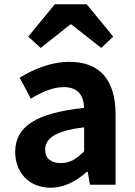

<svg xmlns="http://www.w3.org/2000/svg" viewBox="-20 -863 631 897"><path d="M216 14C281 14 337 -17 385 -60H390L400 0H520V-327C520 -489 447 -574 305 -574C217 -574 137 -540 72 -500L124 -402C176 -433 226 -456 278 -456C347 -456 371 -414 373 -359C148 -335 51 -272 51 -153C51 -57 116 14 216 14ZM265 -101C222 -101 191 -120 191 -164C191 -215 236 -252 373 -268V-156C338 -121 307 -101 265 -101ZM112 -692 170 -639 309 -749H313L453 -639L509 -692L385 -843H236Z"/></svg>

Font: Noto Sans Mono CJK TC
Style: Bold
Weight: 700
Designer: Ryoko NISHIZUKA 西塚涼子 (kana, bopomofo & ideographs); Paul D. Hunt (Latin, Greek & Cyrillic); Sandoll Communications 산돌커뮤니
Foundry: Adobe
Version: Version 2.004;hotconv 1.0.118;makeotfexe 2.5.65603